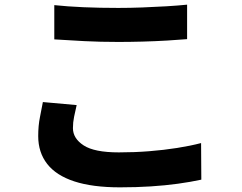

<svg xmlns="http://www.w3.org/2000/svg" viewBox="-20 -756 1040 824"><path d="M213 -734Q269 -728 338.5 -725Q408 -722 488 -722Q537 -722 590.5 -724Q644 -726 694 -729Q744 -732 783 -736V-588Q748 -585 697.5 -582Q647 -579 592 -577.5Q537 -576 488 -576Q409 -576 341.5 -579.5Q274 -583 213 -587ZM309 -305Q303 -279 298 -255Q293 -231 293 -206Q293 -162 339 -132Q385 -102 490 -102Q557 -102 620 -107Q683 -112 740 -121Q797 -130 843 -142L844 15Q798 25 743.5 32.5Q689 40 627 44Q565 48 495 48Q377 48 299 22.5Q221 -3 182.5 -52.5Q144 -102 144 -172Q144 -217 151.5 -253.5Q159 -290 164 -318Z"/></svg>

Font: Noto Sans KR ExtraBold
Style: Regular
Weight: 800
Designer: Ryoko NISHIZUKA  (kana, bopomofo & ideographs); Paul D. Hunt (Latin, Greek & Cyrillic); Sandoll Communications , Soo-you
Foundry: Adobe
Version: Version 2.004-H2;hotconv 1.0.118;makeotfexe 2.5.65603